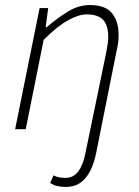

<svg xmlns="http://www.w3.org/2000/svg" viewBox="-20 -512 550 761"><path d="M241 229Q223 229 207.5 225.5Q192 222 179 213L192 183Q203 189 215 191Q227 193 240 193Q271 193 290.5 167Q310 141 319 93L401 -304Q405 -327 407 -339.5Q409 -352 409 -366Q409 -411 389 -433Q369 -455 323 -455Q292 -455 249.5 -431.5Q207 -408 153 -354L82 0H40L137 -480H171L161 -404H165Q209 -442 250.5 -467Q292 -492 336 -492Q398 -492 424 -459.5Q450 -427 450 -375Q450 -357 448.5 -344Q447 -331 442 -310L362 90Q354 132 338.5 163.5Q323 195 299 212Q275 229 241 229Z"/></svg>

Font: Source Sans 3 ExtraLight Light
Style: Italic
Weight: 300
Italic angle: -11°
Version: Version 3.052;hotconv 1.1.0;makeotfexe 2.6.0